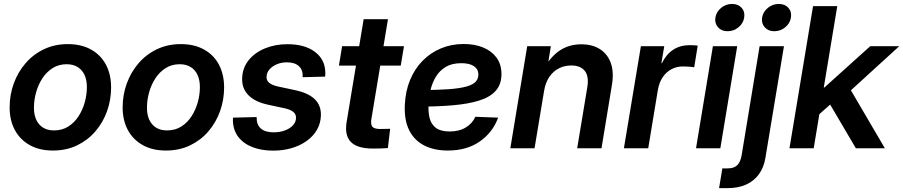

<svg xmlns="http://www.w3.org/2000/svg" viewBox="-20 -759 4624 983"><path d="M251 11.7Q182.1 11.7 132.6 -15.9Q83 -43.5 56.2 -93Q29.3 -142.6 29.3 -209Q29.3 -273.4 50.5 -331.8Q71.8 -390.1 111.1 -435.5Q150.4 -481 205.3 -507.1Q260.3 -533.2 327.1 -533.2Q396 -533.2 445.8 -505.6Q495.6 -478 522.2 -428.2Q548.8 -378.4 548.8 -311Q548.8 -248 528.1 -189.9Q507.3 -131.8 468.3 -86.4Q429.2 -41 374.3 -14.6Q319.3 11.7 251 11.7ZM256.8 -91.3Q298.3 -91.3 329.8 -111.3Q361.3 -131.3 382.3 -164.1Q403.3 -196.8 414.1 -235.8Q424.8 -274.9 424.8 -313Q424.8 -349.6 412.6 -375.7Q400.4 -401.9 377.2 -416Q354 -430.2 321.3 -430.2Q280.8 -430.2 249.5 -410.4Q218.3 -390.6 197 -358.2Q175.8 -325.7 164.8 -286.1Q153.8 -246.6 153.8 -207.5Q153.8 -153.3 180.9 -122.3Q208 -91.3 256.8 -91.3Z M829.6 11.7Q760.7 11.7 711.2 -15.9Q661.6 -43.5 634.8 -93Q607.9 -142.6 607.9 -209Q607.9 -273.4 629.2 -331.8Q650.4 -390.1 689.7 -435.5Q729 -481 783.9 -507.1Q838.9 -533.2 905.8 -533.2Q974.6 -533.2 1024.4 -505.6Q1074.2 -478 1100.8 -428.2Q1127.4 -378.4 1127.4 -311Q1127.4 -248 1106.7 -189.9Q1085.9 -131.8 1046.9 -86.4Q1007.8 -41 952.9 -14.6Q897.9 11.7 829.6 11.7ZM835.4 -91.3Q877 -91.3 908.4 -111.3Q939.9 -131.3 960.9 -164.1Q981.9 -196.8 992.7 -235.8Q1003.4 -274.9 1003.4 -313Q1003.4 -349.6 991.2 -375.7Q979 -401.9 955.8 -416Q932.6 -430.2 899.9 -430.2Q859.4 -430.2 828.1 -410.4Q796.9 -390.6 775.6 -358.2Q754.4 -325.7 743.4 -286.1Q732.4 -246.6 732.4 -207.5Q732.4 -153.3 759.5 -122.3Q786.6 -91.3 835.4 -91.3Z M1378.9 12.2Q1318.4 12.2 1272.2 -5.9Q1226.1 -23.9 1199.7 -58.6Q1173.3 -93.3 1172.4 -143.1Q1172.4 -146.5 1172.6 -149.9Q1172.9 -153.3 1172.9 -156.7L1293.9 -159.7Q1293 -121.1 1315.2 -101.3Q1337.4 -81.5 1381.8 -81.5Q1412.1 -81.5 1437.7 -90.8Q1463.4 -100.1 1479.2 -116.7Q1495.1 -133.3 1495.6 -155.3Q1496.1 -174.3 1481.4 -186.3Q1466.8 -198.2 1437.5 -204.6L1351.6 -223.1Q1285.6 -237.3 1252 -271.5Q1218.3 -305.7 1219.7 -357.4Q1221.2 -410.6 1252.4 -450Q1283.7 -489.3 1335.9 -511Q1388.2 -532.7 1451.7 -532.7Q1539.6 -532.7 1591.6 -494.1Q1643.6 -455.6 1645.5 -389.6Q1645.5 -384.3 1645.5 -378.7Q1645.5 -373 1644.5 -366.7L1529.3 -363.8Q1532.2 -399.4 1511 -419.7Q1489.7 -439.9 1449.2 -439.9Q1420.4 -439.9 1397 -429.9Q1373.5 -419.9 1359.4 -403.3Q1345.2 -386.7 1344.7 -365.7Q1343.8 -346.7 1358.2 -335Q1372.6 -323.2 1401.9 -316.4L1491.2 -297.4Q1559.1 -282.7 1591.6 -251Q1624 -219.2 1623 -169.4Q1622.1 -127.9 1602.8 -94.5Q1583.5 -61 1549.8 -37.1Q1516.1 -13.2 1472.4 -0.5Q1428.7 12.2 1378.9 12.2Z M2048.3 -522.5 2031.7 -423.3H1715.3L1731.4 -522.5ZM1841.8 -660.6H1966.3L1881.3 -148.9Q1877 -121.1 1886.7 -109.9Q1896.5 -98.6 1926.3 -98.6Q1937 -98.6 1952.4 -99.1Q1967.8 -99.6 1977.5 -99.6L1965.8 -1Q1950.7 0.5 1929.7 1Q1908.7 1.5 1888.7 1.5Q1809.6 1.5 1776.6 -32Q1743.7 -65.4 1754.4 -132.8Z M2272.9 11.7Q2203.1 11.7 2152.1 -14.2Q2101.1 -40 2075 -92.3Q2048.8 -144.5 2052.7 -222.7Q2055.7 -291.5 2079.1 -348.6Q2102.5 -405.8 2143.1 -447.3Q2183.6 -488.8 2237.3 -511.2Q2291 -533.7 2354 -533.7Q2410.2 -533.7 2453.6 -515.9Q2497.1 -498 2522.2 -463.9Q2547.4 -429.7 2547.4 -379.4Q2547.4 -328.1 2519 -295.4Q2490.7 -262.7 2435.5 -244.9Q2380.4 -227.1 2299.1 -220Q2217.8 -212.9 2111.3 -212.9L2125.5 -297.9Q2217.3 -297.9 2276.6 -302.2Q2335.9 -306.6 2369.4 -316.4Q2402.8 -326.2 2416 -341.3Q2429.2 -356.4 2429.2 -377.4Q2429.2 -404.8 2406.5 -420.2Q2383.8 -435.5 2341.3 -435.5Q2293.5 -435.5 2261.7 -416.3Q2230 -397 2210.9 -365Q2191.9 -333 2183.3 -294.7Q2174.8 -256.3 2173.8 -218.3Q2172.4 -181.6 2180.4 -151.6Q2188.5 -121.6 2212.4 -103.8Q2236.3 -85.9 2282.2 -85.9Q2331.5 -85.9 2365.2 -106.7Q2398.9 -127.4 2413.6 -161.1L2530.3 -156.7Q2502.9 -81.1 2436.5 -34.7Q2370.1 11.7 2272.9 11.7Z M2765.6 -293.5 2716.8 0H2592.8L2679.2 -522.5H2800.3L2778.8 -390.1L2757.3 -394Q2793 -463.4 2842 -497.8Q2891.1 -532.2 2956.1 -532.2Q3012.2 -532.2 3051.3 -507.6Q3090.3 -482.9 3107.2 -436.3Q3124 -389.6 3112.8 -323.2L3059.6 0H2935.1L2986.8 -312Q2996.1 -368.7 2973.9 -396.2Q2951.7 -423.8 2904.8 -423.8Q2870.6 -423.8 2841.6 -409.2Q2812.5 -394.5 2792.7 -365.7Q2772.9 -336.9 2765.6 -293.5Z M3174.3 0 3261.2 -522.5H3380.9L3366.2 -435.5H3368.7Q3390.6 -480.5 3426.3 -504.2Q3461.9 -527.8 3511.2 -527.8Q3523.4 -527.8 3534.2 -527.1Q3544.9 -526.4 3552.2 -525.4L3534.2 -414.6Q3526.9 -416 3510.5 -417.5Q3494.1 -418.9 3476.1 -418.9Q3445.8 -418.9 3418.9 -405.3Q3392.1 -391.6 3373.5 -364.7Q3355 -337.9 3348.1 -298.3L3298.8 0Z M3543.5 0 3629.9 -522.5H3754.4L3668 0ZM3705.1 -599.1Q3673.8 -599.1 3656 -619.4Q3638.2 -639.6 3642.6 -668.9Q3647.5 -698.7 3672.1 -718.8Q3696.8 -738.8 3728 -738.8Q3759.3 -738.8 3777.1 -718.8Q3794.9 -698.7 3790 -668.9Q3785.6 -639.6 3761 -619.4Q3736.3 -599.1 3705.1 -599.1Z M3869.1 -522.5H3993.7L3898.9 48.3Q3891.1 97.2 3866.2 132.1Q3841.3 167 3801 185.5Q3760.7 204.1 3706.5 204.1H3661.6L3678.2 103H3706.5Q3737.8 103 3754.4 86.9Q3771 70.8 3776.9 36.6ZM3944.3 -599.1Q3913.1 -599.1 3895.3 -619.4Q3877.4 -639.6 3881.8 -668.9Q3886.7 -698.7 3911.4 -718.8Q3936 -738.8 3967.3 -738.8Q3998.5 -738.8 4016.4 -718.8Q4034.2 -698.7 4029.3 -668.9Q4024.9 -639.6 4000.2 -619.4Q3975.6 -599.1 3944.3 -599.1Z M4162.6 -163.6 4187 -311H4200.7L4435.5 -522.5H4584L4301.3 -264.6H4276.4ZM4022 0 4142.6 -727.5H4266.6L4146 0ZM4361.8 0 4222.2 -237.3 4320.3 -324.2 4510.3 0Z"/></svg>

Font: Inter 28pt SemiBold
Style: Italic
Weight: 600
Italic angle: -9.3988°
Designer: Rasmus Andersson
Foundry: rsms
Version: Version 4.001;git-66647c0bb